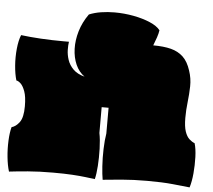

<svg xmlns="http://www.w3.org/2000/svg" viewBox="-59 -941 1134 1023"><g transform="rotate(5 508.5 -430.0)"><path d="M26 17Q16 -15 11.5 -59Q7 -103 9 -147Q11 -191 19 -220Q42 -226 61 -251.5Q80 -277 80 -337Q80 -388 69.5 -416.5Q59 -445 46 -457Q33 -469 23 -470Q13 -503 9.5 -548.5Q6 -594 10.5 -639Q15 -684 27 -713Q74 -707 133 -703.5Q192 -700 254 -700H284Q281 -682 281.5 -656Q282 -630 291 -603Q300 -576 322 -554Q344 -532 383 -522Q352 -544 335.5 -581.5Q319 -619 317.5 -665Q316 -711 330.5 -760Q345 -809 377 -854Q406 -866 441 -871.5Q476 -877 513 -877Q565 -877 615 -867.5Q665 -858 703.5 -841.5Q742 -825 759 -803Q757 -787 749.5 -764.5Q742 -742 733 -720Q789 -720 828 -710Q867 -700 893.5 -675Q920 -650 935 -603Q949 -562 948 -519.5Q947 -477 942 -434.5Q937 -392 937 -350Q937 -304 946 -277.5Q955 -251 969.5 -238Q984 -225 998 -220Q1007 -191 1008.5 -147Q1010 -103 1006 -59Q1002 -15 992 17Q954 13 900 7.5Q846 2 764 2Q690 2 626.5 7.5Q563 13 527 17Q522 -10 519 -54.5Q516 -99 517.5 -147Q519 -195 525 -230V-368H488V-230Q495 -195 496.5 -147Q498 -99 495 -54.5Q492 -10 485 17Q461 14 432.5 10.5Q404 7 363 4.5Q322 2 261 2Q186 2 126.5 7Q67 12 26 17Z"/></g></svg>

Font: Oi
Style: Regular
Weight: 400
Designer: Kostas Bartsokas, Mohamad Dakak
Foundry: Foundry5
Version: Version 4.000